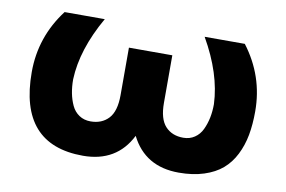

<svg xmlns="http://www.w3.org/2000/svg" viewBox="-62 -633 1111 747"><g transform="rotate(10 493.0 -259.0)"><path d="M304.2 9.8Q51.8 9.8 51.8 -276.4Q51.8 -416 137.2 -528.3H295.9Q219.7 -395 215.3 -276.4Q215.3 -247.6 220.2 -222.2Q225.1 -196.8 235.4 -174.8Q245.6 -152.8 264.9 -139.9Q284.2 -127 310.1 -127Q354.5 -127 381.1 -155.5Q407.7 -184.1 407.7 -247.6V-435.5H579.1V-247.6Q579.1 -184.1 605.5 -155.5Q631.8 -127 676.3 -127Q701.7 -127 720.9 -139.9Q740.2 -152.8 750.7 -175Q761.2 -197.3 766.4 -222.7Q771.5 -248 771.5 -276.4Q766.6 -395.5 690.4 -528.3H849.1Q934.6 -416 934.6 -276.4Q934.6 -224.6 926.8 -182.4Q918.9 -140.1 900.6 -103.8Q882.3 -67.4 853.5 -42.7Q824.7 -18.1 781.5 -4.2Q738.3 9.8 682.6 9.8Q549.3 9.8 493.2 -102.1Q437 9.8 304.2 9.8Z"/></g></svg>

Font: Bert Sans Black
Style: Regular
Weight: 900
Designer: Christian Robertson, Adam Twardoch, & Cristiano Sobral
Foundry: Google
Version: Version 12.135;January 10, 2020;FontCreator 12.0.0.2547 64-b